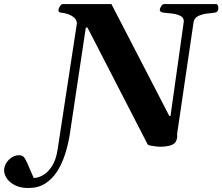

<svg xmlns="http://www.w3.org/2000/svg" viewBox="-196 -713 1103 952"><path d="M-55.2 219.2Q-97.2 219.2 -125 203.9Q-152.8 188.5 -165.5 166.3Q-178.2 144 -175.3 124Q-171.4 96.7 -149.7 76.7Q-127.9 56.6 -102.5 56.6Q-87.9 56.6 -79.8 63.7Q-71.8 70.8 -61.3 94.7Q-50.8 118.7 -28.8 169.4Q-6.8 169.4 17.8 155.3Q42.5 141.1 62.3 110.1Q82 79.1 89.8 27.8L185.1 -596.2Q185.1 -614.3 171.6 -625.7Q158.2 -637.2 140.4 -643.1Q122.6 -648.9 108.9 -649.9Q93.8 -651.4 93.8 -660.6Q93.8 -670.4 100.8 -681.6Q107.9 -692.9 116.2 -692.9H356.4L643.6 -137.7H649.4L714.8 -602.5Q715.3 -604.5 715.3 -608.4Q715.3 -627 696.5 -635.3Q677.7 -643.6 654.3 -646.2Q630.9 -648.9 617.2 -649.9Q593.8 -652.3 596.7 -668Q597.7 -673.3 603.8 -683.1Q609.9 -692.9 618.2 -692.9H874.5Q881.3 -692.9 884 -686Q886.7 -679.2 886.7 -672.9Q886.7 -652.3 866.7 -649.9Q852.1 -648.4 828.9 -645.5Q805.7 -642.6 786.4 -633.3Q767.1 -624 763.7 -602.5L683.1 -55.2Q681.6 -45.9 682.6 -39.6Q683.6 -33.2 679.7 -19.5Q673.3 1 649.7 7.8Q626 14.6 597.7 14.6Q592.8 14.6 578.6 13.2Q564.5 11.7 551.5 9.3Q538.6 6.8 536.6 3.9L237.8 -576.2H229.5L149.4 -43Q141.1 6.8 126 53.7Q110.8 100.6 86.7 137.9Q62.5 175.3 27.6 197.3Q-7.3 219.2 -55.2 219.2Z"/></svg>

Font: Gelasio
Style: Bold Italic
Weight: 700
Italic angle: -8.5°
Designer: Eben Sorkin
Foundry: Eben Sorkin
Version: Version 1.008